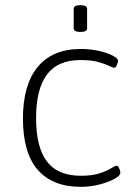

<svg xmlns="http://www.w3.org/2000/svg" viewBox="-20 -719 525 745"><path d="M294 6Q184 6 126.5 -60Q69 -126 69 -259Q69 -390 126.5 -459.5Q184 -529 294 -529Q331 -529 364 -521.5Q397 -514 417.5 -503Q438 -492 438 -483Q438 -477 433.5 -466.5Q429 -456 424 -456Q418 -456 403 -463.5Q388 -471 361 -478.5Q334 -486 292 -486Q204 -486 162 -429.5Q120 -373 120 -261Q120 -148 162 -92.5Q204 -37 294 -37Q338 -37 366.5 -46.5Q395 -56 411 -66Q427 -76 433 -76Q438 -76 442.5 -65.5Q447 -55 447 -49Q447 -38 425 -25.5Q403 -13 367.5 -3.5Q332 6 294 6ZM292 -595Q266 -595 266 -609V-685Q266 -699 292 -699Q318 -699 318 -685V-609Q318 -595 292 -595Z"/></svg>

Font: Asap ExtraLight
Style: Regular
Weight: 200
Designer: Pablo Cosgaya
Foundry: Omnibus-Type
Version: Version 3.001; ttfautohint (v1.8.4.7-5d5b)